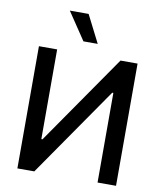

<svg xmlns="http://www.w3.org/2000/svg" viewBox="-101 -1045 949 1125"><g transform="rotate(10 373.5 -482.0)"><path d="M80.1 -727.1H188.5V-193.4H195.3L565.4 -727.1H667V0H557.1V-533.2H550.3L180.7 0H80.1ZM332 -800.3 222.2 -963.9H334L417 -800.3Z"/></g></svg>

Font: Karasuma Gothic
Style: Regular
Weight: 500
Designer: Rasmus Andersson / Ryoko Nishizuka
Foundry: Genbu
Version: Version 1.00